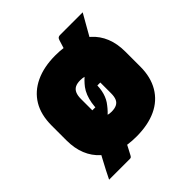

<svg xmlns="http://www.w3.org/2000/svg" viewBox="-185 -759 971 971"><g transform="rotate(-45 300.0 -273.5)"><path d="M552 -620Q537 -594 522 -567.5Q507 -541 492.5 -515.5Q478 -490 464 -464L440 -306H330L343 -326Q344 -285 335 -254Q326 -223 307 -200Q289 -176 264 -154.5Q239 -133 208 -113Q224 -99 240 -84Q256 -69 272 -54Q263 -37 252 -15.5Q241 6 230 27Q219 48 211 63Q207 70 204 71.5Q201 73 195 73Q191 73 169 73Q147 73 121 73Q95 73 73.5 73Q52 73 48 73Q57 54 70.5 28Q84 2 97.5 -23Q111 -48 118 -61L214 -235H263L257 -215Q257 -242 261 -265Q265 -288 273 -308.5Q281 -329 293 -345Q313 -371 339.5 -392.5Q366 -414 402 -433Q386 -449 369.5 -465.5Q353 -482 337 -499Q345 -525 353 -551.5Q361 -578 369 -603Q372 -613 377 -616.5Q382 -620 390 -620Q404 -620 426 -620Q448 -620 472.5 -620Q497 -620 518.5 -620Q540 -620 552 -620ZM300 -564Q362 -564 411 -548.5Q460 -533 494 -502.5Q528 -472 546 -428Q564 -384 564 -326V-220Q564 -145 532.5 -91.5Q501 -38 442 -10.5Q383 17 300 17Q238 17 189 1.5Q140 -14 106 -44.5Q72 -75 54 -119Q36 -163 36 -220V-326Q36 -403 67.5 -455.5Q99 -508 158.5 -536Q218 -564 300 -564ZM300 -386Q278 -386 264 -379Q250 -372 243 -356.5Q236 -341 236 -317V-229Q236 -211 240 -198Q244 -185 253 -177Q261 -169 272.5 -165Q284 -161 300 -161Q322 -161 336.5 -168Q351 -175 357.5 -190Q364 -205 364 -229V-317Q364 -336 360 -349Q356 -362 348 -371Q340 -379 328.5 -382.5Q317 -386 300 -386Z"/></g></svg>

Font: Recursive Black
Style: Regular
Weight: 900
Version: Version 1.085